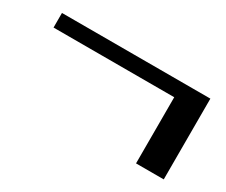

<svg xmlns="http://www.w3.org/2000/svg" viewBox="-59 -470 656 558"><g transform="rotate(30 269.0 -190.5)"><path d="M20 -277V-326H518V-277ZM425 -55V-307H518V-55Z"/></g></svg>

Font: Libre Bodoni
Style: Bold
Weight: 700
Designer: Pablo Impallari, Rodrigo Fuenzalida
Foundry: Impallari Type
Version: Version 2.005;gftools[0.9.23]